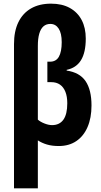

<svg xmlns="http://www.w3.org/2000/svg" viewBox="-20 -785 552 1045"><path d="M257.8 -765.1Q317.9 -765.1 360.1 -741.7Q402.3 -718.3 424.6 -675.8Q446.8 -633.3 446.8 -575.2Q446.8 -499.5 420.9 -457.5Q395 -415.5 342.8 -404.8V-400.9Q413.6 -390.6 445.8 -343.3Q478 -295.9 478 -210.9Q478 -143.1 456.5 -93.5Q435.1 -43.9 395.3 -17.1Q355.5 9.8 299.8 9.8Q263.2 9.8 235.4 1.5Q207.5 -6.8 186 -21V240.2H56.2V-544.9Q56.2 -615.2 80.1 -664.3Q104 -713.4 149.2 -739.3Q194.3 -765.1 257.8 -765.1ZM253.9 -654.8Q231.4 -654.8 216.3 -641.4Q201.2 -627.9 193.6 -601.3Q186 -574.7 186 -535.2V-133.8Q199.7 -121.6 222.4 -112.8Q245.1 -104 263.2 -104Q303.7 -104 325 -133.5Q346.2 -163.1 346.2 -223.1Q346.2 -259.8 335.9 -285.4Q325.7 -311 306.4 -324.5Q287.1 -337.9 258.8 -337.9H237.8V-449.2H252Q285.2 -449.2 300.5 -476.3Q315.9 -503.4 315.9 -555.2Q315.9 -604 299.3 -629.4Q282.7 -654.8 253.9 -654.8Z"/></svg>

Font: Open Sans Condensed
Style: Regular
Weight: 400
Width: 3
Designer: Monotype Design Team
Foundry: Monotype Imaging Inc.
Version: Version 3.000